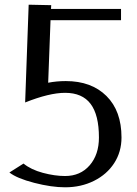

<svg xmlns="http://www.w3.org/2000/svg" viewBox="-20 -792 583 817"><path d="M185 -440 195 -706H495V-754H197L198 -770L102 -772L87 -356Q190 -397 257 -397Q330 -397 365.5 -350Q401 -303 401 -207Q401 -134 361.5 -88.5Q322 -43 257 -43Q213 -43 162.5 -56.5Q112 -70 80 -96L20 -58Q52 -33 125.5 -14Q199 5 257 5Q325 5 380 -22.5Q435 -50 466 -98Q497 -146 497 -207Q497 -320 433 -383.5Q369 -447 260 -447Q221 -447 185 -440Z"/></svg>

Font: LXGW Marker Gothic
Style: Regular
Weight: 400
Version: Version 1.001